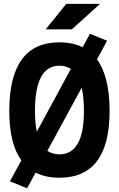

<svg xmlns="http://www.w3.org/2000/svg" viewBox="-20 -926 626 1011"><path d="M122.6 65.4 32.2 28.8 92.3 -81.5Q28.8 -169.4 28.8 -341.8Q28.8 -703.1 293 -703.1Q363.3 -703.1 415 -677.2L453.6 -748L543.9 -711.4L490.7 -613.3Q557.1 -522.5 557.1 -341.8Q557.1 9.8 293 9.8Q220.2 9.8 167.5 -17.1ZM293 -113.3Q421.9 -113.3 421.9 -341.8Q421.9 -414.1 410.2 -464.4L229.5 -131.8Q255.9 -113.3 293 -113.3ZM173.8 -232.4 353 -563Q327.6 -580.1 293 -580.1Q164.1 -580.1 164.1 -341.8Q164.1 -278.3 173.8 -232.4ZM220.7 -771.5 329.1 -905.8H506.8L358.4 -771.5Z"/></svg>

Font: Cascadia Mono PL
Style: Bold
Weight: 700
Monospace: yes
Designer: Aaron Bell
Foundry: Saja Typeworks
Version: Version 2404.023; ttfautohint (v1.8.4)